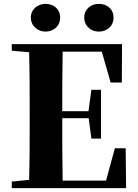

<svg xmlns="http://www.w3.org/2000/svg" viewBox="-20 -976 714 996"><path d="M493 -812C534 -812 569 -840 569 -885C569 -930 534 -956 493 -956C453 -956 417 -930 417 -885C417 -840 453 -812 493 -812ZM216 -812C257 -812 292 -840 292 -885C292 -930 257 -956 216 -956C178 -956 140 -930 140 -885C140 -840 178 -812 216 -812ZM632 -207H576L530 -39H305C303 -143 303 -249 303 -360V-363H440L454 -257H504V-510H454L439 -399H303C303 -505 303 -608 305 -708H508L554 -548H612L613 -747H41V-713L131 -705C134 -602 134 -499 134 -395V-351C134 -247 134 -144 131 -43L41 -34V0H634Z"/></svg>

Font: Noto Serif TC Black
Style: Regular
Weight: 900
Version: Version 1.001;PS 1.001;hotconv 16.6.54;makeotf.lib2.5.65590